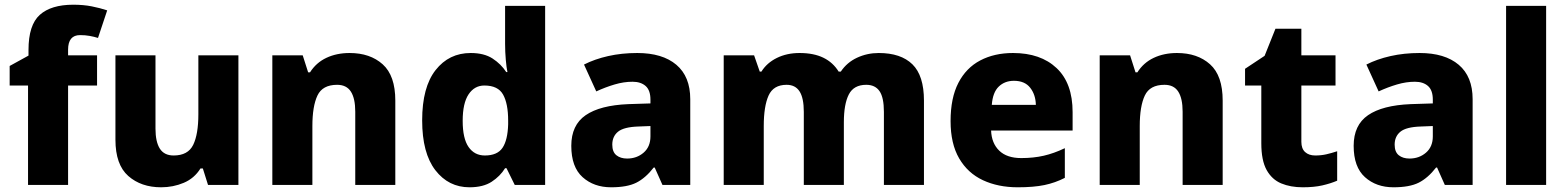

<svg xmlns="http://www.w3.org/2000/svg" viewBox="-20 -785 6655 815"><path d="M392 -422H269V0H99V-422H21V-505L101 -549V-573Q101 -679 149 -722Q197 -765 291 -765Q334 -765 369.5 -758Q405 -751 435 -741L396 -624Q380 -629 361 -632.5Q342 -636 320 -636Q269 -636 269 -574V-550H392Z M992 -550V0H863L841 -70H831Q805 -28 760 -9Q715 10 664 10Q579 10 524.5 -38Q470 -86 470 -192V-550H640V-239Q640 -183 658.5 -154Q677 -125 717 -125Q778 -125 800 -170Q822 -215 822 -300V-550Z M1464 -560Q1551 -560 1604.5 -512Q1658 -464 1658 -358V0H1488V-311Q1488 -367 1469.5 -396Q1451 -425 1411 -425Q1349 -425 1327.5 -379.5Q1306 -334 1306 -250V0H1136V-550H1265L1288 -478H1296Q1322 -519 1365.5 -539.5Q1409 -560 1464 -560Z M1973 10Q1884 10 1828 -62.5Q1772 -135 1772 -274Q1772 -415 1829 -487.5Q1886 -560 1978 -560Q2035 -560 2071 -536.5Q2107 -513 2129 -479H2134Q2130 -497 2127 -531Q2124 -565 2124 -599V-760H2294V0H2165L2130 -71H2124Q2103 -37 2067 -13.5Q2031 10 1973 10ZM2038 -125Q2091 -125 2113 -157.5Q2135 -190 2137 -257V-273Q2137 -345 2115.5 -383.5Q2094 -422 2036 -422Q1994 -422 1969 -384.5Q1944 -347 1944 -272Q1944 -197 1969 -161Q1994 -125 2038 -125Z M2685 -560Q2792 -560 2851 -510Q2910 -460 2910 -364V0H2792L2759 -74H2755Q2720 -29 2681 -9.5Q2642 10 2574 10Q2501 10 2453 -33Q2405 -76 2405 -166Q2405 -254 2466 -296Q2527 -338 2647 -343L2741 -346V-362Q2741 -402 2720.5 -420Q2700 -438 2665 -438Q2628 -438 2589 -426.5Q2550 -415 2511 -397L2459 -511Q2504 -534 2561.5 -547Q2619 -560 2685 -560ZM2690 -248Q2628 -246 2603.5 -226Q2579 -206 2579 -171Q2579 -140 2596.5 -126Q2614 -112 2642 -112Q2683 -112 2712 -137Q2741 -162 2741 -206V-250Z M3710 -560Q3804 -560 3853 -512Q3902 -464 3902 -358V0H3732V-310Q3732 -371 3713.5 -398Q3695 -425 3657 -425Q3604 -425 3583 -384Q3562 -343 3562 -266V0H3392V-310Q3392 -369 3374 -397Q3356 -425 3319 -425Q3263 -425 3242.5 -379.5Q3222 -334 3222 -250V0H3052V-550H3181L3205 -481H3212Q3235 -518 3277.5 -539Q3320 -560 3374 -560Q3434 -560 3475 -540Q3516 -520 3540 -481H3549Q3575 -520 3618 -540Q3661 -560 3710 -560Z M4280 -560Q4397 -560 4465 -496Q4533 -432 4533 -309V-231H4187Q4189 -177 4221.5 -145.5Q4254 -114 4315 -114Q4367 -114 4410.5 -124Q4454 -134 4500 -156V-30Q4459 -9 4413.5 0.5Q4368 10 4300 10Q4217 10 4152.5 -20Q4088 -50 4051.5 -112.5Q4015 -175 4015 -271Q4015 -369 4048 -433Q4081 -497 4141 -528.5Q4201 -560 4280 -560ZM4284 -442Q4245 -442 4219.5 -417.5Q4194 -393 4190 -340H4377Q4376 -383 4353 -412.5Q4330 -442 4284 -442Z M4976 -560Q5063 -560 5116.5 -512Q5170 -464 5170 -358V0H5000V-311Q5000 -367 4981.5 -396Q4963 -425 4923 -425Q4861 -425 4839.5 -379.5Q4818 -334 4818 -250V0H4648V-550H4777L4800 -478H4808Q4834 -519 4877.5 -539.5Q4921 -560 4976 -560Z M5563 -125Q5588 -125 5610 -130Q5632 -135 5656 -143V-18Q5628 -6 5593 2Q5558 10 5510 10Q5458 10 5418.5 -6.5Q5379 -23 5356.5 -63.5Q5334 -104 5334 -177V-422H5265V-493L5348 -548L5394 -663H5504V-550H5649V-422H5504V-183Q5504 -154 5520 -139.5Q5536 -125 5563 -125Z M6006 -560Q6113 -560 6172 -510Q6231 -460 6231 -364V0H6113L6080 -74H6076Q6041 -29 6002 -9.5Q5963 10 5895 10Q5822 10 5774 -33Q5726 -76 5726 -166Q5726 -254 5787 -296Q5848 -338 5968 -343L6062 -346V-362Q6062 -402 6041.5 -420Q6021 -438 5986 -438Q5949 -438 5910 -426.5Q5871 -415 5832 -397L5780 -511Q5825 -534 5882.5 -547Q5940 -560 6006 -560ZM6011 -248Q5949 -246 5924.5 -226Q5900 -206 5900 -171Q5900 -140 5917.5 -126Q5935 -112 5963 -112Q6004 -112 6033 -137Q6062 -162 6062 -206V-250Z M6543 0H6373V-760H6543Z"/></svg>

Font: Noto Sans Thaana ExtraBold
Style: Regular
Weight: 800
Designer: David Williams
Foundry: Google Inc.
Version: Version 3.001; ttfautohint (v1.8.4.7-5d5b)